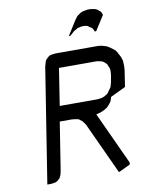

<svg xmlns="http://www.w3.org/2000/svg" viewBox="-85 -817 673 878"><g transform="rotate(-10 251.5 -378.0)"><path d="M63 0 147 -532.2 151.9 -549.8 154.8 -559.1 160.2 -565.9 169.9 -575.2 178.2 -580.1 187 -582 203.1 -584H402.8L418 -582L440.9 -575.2L456.1 -565.9L477.1 -549.8L482.9 -541L496.1 -516.1L502 -498L502.9 -473.1L502 -455.1L490.2 -377.9L419.9 -344.2L414.1 -326.2L408.2 -316.9L397.9 -305.2L394 -300.8L380.9 -292L361.8 -283.2L338.9 -276.9L340.8 -273.9L451.2 -34.2L450.2 -24.9L397.9 0H395L284.2 -240.2L271 -257.8L259.8 -266.1L256.8 -269L242.2 -272L226.1 -273.9H168.9L133.8 -50.8L129.9 -34.2L126 -24.9L121.1 -17.1L110.8 -7.8L103 -3.9L95.2 -2L79.1 0ZM181.2 -344.2H356.9L372.1 -346.2L380.9 -348.1L390.1 -352.1L402.8 -359.9L408.2 -365.2L417 -377.9L423.8 -387.2L426.8 -395L431.2 -412.1L437 -445.8L438 -463.9L437 -473.1L434.1 -480L428.2 -494.1L424.8 -498L415 -506.8L407.2 -511.2L398.9 -513.2L383.8 -516.1H208ZM277.8 -651.9 320.8 -720.2 331.1 -733.9 335.9 -737.8 349.1 -747.1 357.9 -751 366.2 -752.9 381.8 -755.9H397.9L414.1 -752.9L420.9 -751L428.2 -747.1L439 -737.8L442.9 -733.9L448.2 -720.2L404.8 -651.9H397.9L392.1 -665L388.2 -669.9L377 -676.8L370.1 -682.1L362.8 -684.1L355 -685.1H347.2L338.9 -684.1L321.8 -680.2L317.9 -676.8L305.2 -669.9L285.2 -651.9Z"/></g></svg>

Font: Petahja
Style: Italic
Weight: 400
Designer: T. Christopher White
Version: Version 1.1